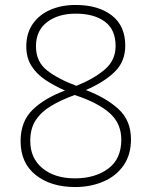

<svg xmlns="http://www.w3.org/2000/svg" viewBox="-20 -795 612 774"><path d="M283 -41Q185 -41 124 -89.5Q63 -138 63 -226Q63 -305 111 -352Q159 -399 242 -430Q199 -449 163.5 -472.5Q128 -496 107 -529Q86 -562 86 -608Q86 -661 112 -698.5Q138 -736 183 -755.5Q228 -775 285 -775Q376 -775 430.5 -733Q485 -691 485 -611Q485 -547 442.5 -505.5Q400 -464 326 -432Q408 -401 458 -355Q508 -309 508 -233Q508 -171 478 -128Q448 -85 396.5 -63Q345 -41 283 -41ZM288 -449Q358 -477 402 -514.5Q446 -552 446 -609Q446 -676 402.5 -708Q359 -740 285 -740Q215 -740 170 -706Q125 -672 125 -608Q125 -546 170 -511Q215 -476 288 -449ZM282 -76Q363 -76 416 -115Q469 -154 469 -232Q469 -293 428.5 -333Q388 -373 307 -403L281 -412Q226 -392 186 -368Q146 -344 124 -310.5Q102 -277 102 -227Q102 -157 151.5 -116.5Q201 -76 282 -76Z"/></svg>

Font: Noto Sans Tamil UI ExtraLight
Style: Regular
Weight: 200
Designer: Jelle Bosma - Monotype Design Team
Foundry: Monotype Imaging Inc.
Version: Version 2.004; ttfautohint (v1.8.4.7-5d5b)